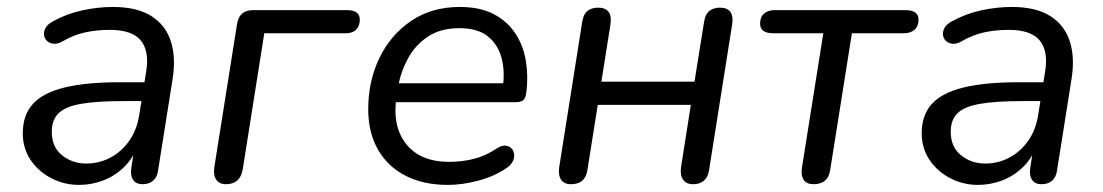

<svg xmlns="http://www.w3.org/2000/svg" viewBox="-20 -515 3126 544"><path d="M204.2 8.9Q161.9 8.9 125.4 -10Q89 -28.9 66.7 -61.8Q44.5 -94.8 44.5 -137.3Q44.5 -188.8 73.2 -220.5Q102 -252.2 163 -267.1Q224 -282 319.5 -282H400L391.7 -228.6H330.8Q253.8 -228.6 209.2 -220.7Q164.7 -212.9 145.7 -193.9Q126.7 -174.9 126.7 -142.1Q126.7 -98.1 156.1 -74.9Q185.4 -51.6 224.2 -51.6Q260.4 -51.6 292 -68Q323.5 -84.4 345.8 -115.5Q368 -146.6 374.6 -190.1L394.1 -311.7Q403.7 -369.8 379.1 -400.1Q354.5 -430.4 291.1 -430.4Q254.3 -430.4 221 -423.2Q187.6 -415.9 155.1 -396.6Q141.9 -389.7 130.9 -391.1Q119.9 -392.5 112.8 -399.5Q105.7 -406.6 104.7 -416.6Q103.7 -426.6 109.7 -436.9Q115.8 -447.2 130.9 -455Q169.2 -476.2 213.3 -485.7Q257.5 -495.3 299.6 -495.3Q368 -495.3 408.5 -469.7Q449 -444.2 464 -398.2Q478.9 -352.1 468.9 -290.3L428.1 -33.3Q425.7 -13.5 414.3 -3.3Q402.9 6.9 383.9 6.9Q365.9 6.9 357.5 -5Q349 -16.9 351.9 -38.7L364.5 -119.8L373.1 -110.4Q359.7 -69.8 333.1 -43.2Q306.5 -16.7 272.9 -3.9Q239.3 8.9 204.2 8.9Z M620.3 6.9Q601.3 6.9 592.6 -5.9Q583.9 -18.8 587.3 -41.7L651.7 -447.4Q655.1 -467.4 666.5 -476.9Q678 -486.3 697 -486.3H963.3Q981.3 -486.3 990.4 -479.5Q999.4 -472.7 999.4 -459.6Q999.4 -441.6 989.2 -431.2Q978.9 -420.7 959.5 -420.7H728.8L667.8 -35.3Q660.5 6.9 620.3 6.9Z M1248.8 8.9Q1179.6 8.9 1128.8 -17.2Q1078 -43.4 1050.7 -91.6Q1023.3 -139.7 1023.3 -205.6Q1023.3 -285 1054.9 -350.5Q1086.5 -416.1 1144.8 -455.7Q1203.2 -495.3 1282.7 -495.3Q1340 -495.3 1378.6 -475.1Q1417.2 -454.9 1439.9 -420.7Q1462.6 -386.5 1469.8 -343.1Q1477 -299.7 1471.4 -254.3Q1469.4 -237 1462.6 -231.3Q1455.7 -225.5 1441.3 -225.5H1085.7L1093.5 -279H1422.3L1404.3 -265.6Q1411.3 -313 1401 -351.1Q1390.7 -389.3 1361.9 -412.2Q1333.2 -435.2 1281.7 -435.2Q1227.6 -435.2 1191.5 -410.7Q1155.4 -386.2 1135.3 -348.3Q1115.1 -310.5 1108 -269.2L1104.1 -245.1Q1089.9 -159.9 1129.9 -108.1Q1169.9 -56.4 1252.9 -56.4Q1289.3 -56.4 1322.9 -65Q1356.5 -73.6 1386.7 -93.9Q1400.4 -102.8 1410.9 -102.4Q1421.4 -101.9 1428.1 -95.6Q1434.7 -89.3 1436.5 -79.8Q1438.2 -70.2 1433.6 -59.4Q1428.9 -48.7 1417.2 -40.3Q1383.2 -16.2 1337.1 -3.7Q1290.9 8.9 1248.8 8.9Z M1598.2 6.9Q1578.3 6.9 1569.9 -5.7Q1561.4 -18.3 1564.3 -40.6L1629.7 -453.6Q1633.1 -474.9 1644.7 -484.1Q1656.3 -493.3 1674.8 -493.3Q1695.7 -493.3 1704.4 -481.2Q1713.1 -469 1709.7 -446.3L1683.9 -283.6H1947.7L1975 -453.6Q1978.4 -474.9 1990 -484.1Q2001.6 -493.3 2020 -493.3Q2040.9 -493.3 2049.4 -481.2Q2057.9 -469 2054.5 -446.3L1989.1 -33.3Q1986.2 -13.4 1974.6 -3.2Q1962.9 6.9 1944 6.9Q1924.1 6.9 1915.4 -5.9Q1906.7 -18.7 1909.5 -41L1937.4 -217.9H1673.7L1644.3 -33.3Q1641.4 -12.9 1629.5 -3Q1617.7 6.9 1598.2 6.9Z M2284.7 6.9Q2265.8 6.9 2257.3 -5.4Q2248.8 -17.8 2252.2 -40.1L2312.7 -420.7H2171Q2133.6 -420.7 2133.6 -448Q2133.6 -467 2145 -476.7Q2156.5 -486.3 2174.9 -486.3H2545Q2582.5 -486.3 2582.5 -459.6Q2582.5 -441.1 2571.3 -430.9Q2560.2 -420.7 2540.7 -420.7H2393.7L2332.2 -33.3Q2329.3 -13.4 2317.4 -3.2Q2305.6 6.9 2284.7 6.9Z M2751.2 8.9Q2708.9 8.9 2672.4 -10Q2636 -28.9 2613.7 -61.8Q2591.5 -94.8 2591.5 -137.3Q2591.5 -188.8 2620.2 -220.5Q2649 -252.2 2710 -267.1Q2771 -282 2866.5 -282H2947L2938.7 -228.6H2877.8Q2800.8 -228.6 2756.2 -220.7Q2711.7 -212.9 2692.7 -193.9Q2673.7 -174.9 2673.7 -142.1Q2673.7 -98.1 2703.1 -74.9Q2732.4 -51.6 2771.2 -51.6Q2807.4 -51.6 2839 -68Q2870.5 -84.4 2892.8 -115.5Q2915 -146.6 2921.6 -190.1L2941.1 -311.7Q2950.7 -369.8 2926.1 -400.1Q2901.5 -430.4 2838.1 -430.4Q2801.3 -430.4 2768 -423.2Q2734.6 -415.9 2702.1 -396.6Q2688.9 -389.7 2677.9 -391.1Q2666.9 -392.5 2659.8 -399.5Q2652.7 -406.6 2651.7 -416.6Q2650.7 -426.6 2656.7 -436.9Q2662.8 -447.2 2677.9 -455Q2716.2 -476.2 2760.3 -485.7Q2804.5 -495.3 2846.6 -495.3Q2915 -495.3 2955.5 -469.7Q2996 -444.2 3011 -398.2Q3025.9 -352.1 3015.9 -290.3L2975.1 -33.3Q2972.7 -13.5 2961.3 -3.3Q2949.9 6.9 2930.9 6.9Q2912.9 6.9 2904.5 -5Q2896 -16.9 2898.9 -38.7L2911.5 -119.8L2920.1 -110.4Q2906.7 -69.8 2880.1 -43.2Q2853.5 -16.7 2819.9 -3.9Q2786.3 8.9 2751.2 8.9Z"/></svg>

Font: Nunito ExtraLight
Style: Italic
Weight: 200
Italic angle: -9°
Designer: Vernon Adams
Foundry: Vernon Adams
Version: Version 3.602